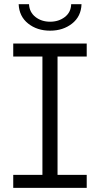

<svg xmlns="http://www.w3.org/2000/svg" viewBox="-20 -911 485 931"><path d="M185.7 -12.8V-687.7H259V-12.8ZM44.2 0V-63.2H400.5V0ZM44.2 -636.8V-700H400.5V-636.8ZM222.9 -762.3Q159.8 -762.3 116.5 -796.8Q73.1 -831.2 70.5 -890.6H120.7Q122.7 -851.6 152 -828.6Q181.4 -805.7 222.9 -805.7Q264.8 -805.7 294.5 -828.6Q324.1 -851.6 325.1 -890.6H375.3Q373.2 -831.2 329.6 -796.8Q286 -762.3 222.9 -762.3Z"/></svg>

Font: Montserrat Alternates Thin
Style: Regular
Weight: 100
Designer: Julieta Ulanovsky
Foundry: Julieta Ulanovsky
Version: Version 9.000